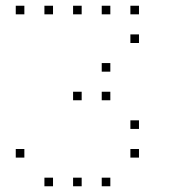

<svg xmlns="http://www.w3.org/2000/svg" viewBox="-20 -685 640 670"><path d="M36 -665Q35 -665 35 -665Q35 -665 35 -664V-636Q35 -635 35 -635Q35 -635 36 -635H64Q65 -635 65 -635Q65 -635 65 -636V-664Q65 -665 65 -665Q65 -665 64 -665ZM136 -665Q135 -665 135 -665Q135 -665 135 -664V-636Q135 -635 135 -635Q135 -635 136 -635H164Q165 -635 165 -635Q165 -635 165 -636V-664Q165 -665 165 -665Q165 -665 164 -665ZM236 -665Q235 -665 235 -665Q235 -665 235 -664V-636Q235 -635 235 -635Q235 -635 236 -635H264Q265 -635 265 -635Q265 -635 265 -636V-664Q265 -665 265 -665Q265 -665 264 -665ZM336 -665Q335 -665 335 -665Q335 -665 335 -664V-636Q335 -635 335 -635Q335 -635 336 -635H364Q365 -635 365 -635Q365 -635 365 -636V-664Q365 -665 365 -665Q365 -665 364 -665ZM436 -665Q435 -665 435 -665Q435 -665 435 -664V-636Q435 -635 435 -635Q435 -635 436 -635H464Q465 -635 465 -635Q465 -635 465 -636V-664Q465 -665 465 -665Q465 -665 464 -665ZM436 -565Q435 -565 435 -565Q435 -565 435 -564V-536Q435 -535 435 -535Q435 -535 436 -535H464Q465 -535 465 -535Q465 -535 465 -536V-564Q465 -565 465 -565Q465 -565 464 -565ZM336 -465Q335 -465 335 -465Q335 -465 335 -464V-436Q335 -435 335 -435Q335 -435 336 -435H364Q365 -435 365 -435Q365 -435 365 -436V-464Q365 -465 365 -465Q365 -465 364 -465ZM236 -365Q235 -365 235 -365Q235 -365 235 -364V-336Q235 -335 235 -335Q235 -335 236 -335H264Q265 -335 265 -335Q265 -335 265 -336V-364Q265 -365 265 -365Q265 -365 264 -365ZM336 -365Q335 -365 335 -365Q335 -365 335 -364V-336Q335 -335 335 -335Q335 -335 336 -335H364Q365 -335 365 -335Q365 -335 365 -336V-364Q365 -365 365 -365Q365 -365 364 -365ZM436 -265Q435 -265 435 -265Q435 -265 435 -264V-236Q435 -235 435 -235Q435 -235 436 -235H464Q465 -235 465 -235Q465 -235 465 -236V-264Q465 -265 465 -265Q465 -265 464 -265ZM36 -165Q35 -165 35 -165Q35 -165 35 -164V-136Q35 -135 35 -135Q35 -135 36 -135H64Q65 -135 65 -135Q65 -135 65 -136V-164Q65 -165 65 -165Q65 -165 64 -165ZM436 -165Q435 -165 435 -165Q435 -165 435 -164V-136Q435 -135 435 -135Q435 -135 436 -135H464Q465 -135 465 -135Q465 -135 465 -136V-164Q465 -165 465 -165Q465 -165 464 -165ZM136 -65Q135 -65 135 -65Q135 -65 135 -64V-36Q135 -35 135 -35Q135 -35 136 -35H164Q165 -35 165 -35Q165 -35 165 -36V-64Q165 -65 165 -65Q165 -65 164 -65ZM236 -65Q235 -65 235 -65Q235 -65 235 -64V-36Q235 -35 235 -35Q235 -35 236 -35H264Q265 -35 265 -35Q265 -35 265 -36V-64Q265 -65 265 -65Q265 -65 264 -65ZM336 -65Q335 -65 335 -65Q335 -65 335 -64V-36Q335 -35 335 -35Q335 -35 336 -35H364Q365 -35 365 -35Q365 -35 365 -36V-64Q365 -65 365 -65Q365 -65 364 -65Z"/></svg>

Font: Doto Black Thin
Style: Regular
Weight: 250
Monospace: yes
Version: Version 1.000